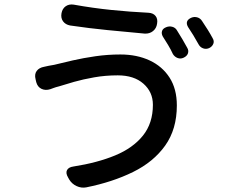

<svg xmlns="http://www.w3.org/2000/svg" viewBox="-20 -808 1040 874"><path d="M676 -331Q676 -389 633 -427Q590 -465 516 -465Q460 -465 409 -456Q358 -447 317.5 -435.5Q277 -424 249 -415Q233 -411 224 -407.5Q215 -404 209 -402Q187 -395 169 -403.5Q151 -412 145 -434L142 -447Q136 -470 147 -485Q158 -500 181 -504Q189 -506 201.5 -508.5Q214 -511 227 -513Q263 -522 311 -533Q359 -544 414.5 -552Q470 -560 528 -560Q603 -560 661 -533Q719 -506 752 -454.5Q785 -403 785 -328Q785 -220 732 -145.5Q679 -71 585.5 -25Q492 21 372 45Q350 49 328.5 39Q307 29 295 9L290 0Q278 -20 285 -33.5Q292 -47 314 -50Q423 -67 504 -100.5Q585 -134 630.5 -190.5Q676 -247 676 -331ZM260 -748Q264 -769 279 -779.5Q294 -790 315 -787Q404 -771 488.5 -762.5Q573 -754 655 -750Q677 -749 688 -735.5Q699 -722 695 -700Q692 -679 676.5 -666.5Q661 -654 639 -655Q552 -663 470 -671Q388 -679 299 -692Q278 -696 267 -711Q256 -726 260 -748ZM736 -684Q750 -690 764.5 -686Q779 -682 786 -669Q798 -650 810.5 -629Q823 -608 832 -591Q840 -578 835.5 -565Q831 -552 815 -545Q802 -539 788.5 -544Q775 -549 767 -562Q758 -582 745 -603.5Q732 -625 721 -642Q714 -655 717.5 -666.5Q721 -678 736 -684ZM850 -727Q864 -733 878 -729Q892 -725 900 -712Q913 -693 926 -672Q939 -651 948 -634Q956 -621 951 -608.5Q946 -596 932 -589Q918 -583 904.5 -588Q891 -593 884 -606Q873 -626 860 -647.5Q847 -669 836 -685Q820 -713 850 -727Z"/></svg>

Font: Chiron GoRound TC M
Style: Regular
Weight: 500
Designer: Ryoko NISHIZUKA 西塚涼子 (kana, bopomofo & ideographs); Paul D. Hunt (Latin, Greek & Cyrillic); Sandoll Communications 산돌커뮤니
Foundry: Adobe
Version: Version 1.000;hotconv 1.1.1;makeotfexe 2.6.0